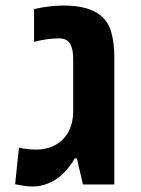

<svg xmlns="http://www.w3.org/2000/svg" viewBox="-20 -661 504 688"><path d="M96.7 7.3Q83.5 7.3 67.9 5.1Q52.2 2.9 34.2 -1L47.9 -131.8Q63.5 -128.4 78.9 -126.7Q94.2 -125 109.4 -125Q142.6 -125 169.4 -137Q196.3 -148.9 214.4 -171.9Q227.5 -189 234.9 -211.7Q242.2 -234.4 242.2 -262.7V-450.7Q242.2 -485.4 231 -504.4Q219.7 -523.4 191.9 -523.4Q169.9 -523.4 148.9 -520.5Q127.9 -517.6 102.1 -511.2V-628.4Q157.2 -641.1 207.5 -641.1Q255.4 -641.1 287.6 -631.8Q319.8 -622.6 339.4 -606.4Q368.7 -583 379.2 -543.9Q389.6 -504.9 389.6 -457V0H277.3L255.4 -93.3H248Q240.2 -79.1 225.8 -61Q211.4 -43 197.3 -31.2Q179.2 -14.6 152.3 -3.7Q125.5 7.3 96.7 7.3Z"/></svg>

Font: Wonky
Style: Regular
Weight: 400
Designer: Monotype Design Team
Foundry: Monotype Imaging Inc.
Version: Version 3.000